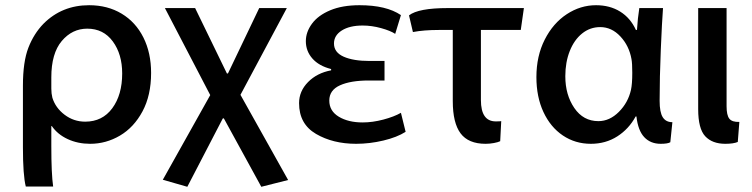

<svg xmlns="http://www.w3.org/2000/svg" viewBox="-20 -519 2886 737"><path d="M184 197H79Q68 154 68 46V-190Q68 -282 89 -336Q110 -390 147 -428Q218 -499 322 -499Q393 -499 447 -466.5Q501 -434 530.5 -375Q560 -316 560 -239Q560 -153 527 -91.5Q494 -30 440.5 1.5Q387 33 326 33Q279 33 240 15Q201 -3 179 -35H177V42Q177 148 184 197ZM181 -144Q193 -105 228 -78.5Q263 -52 307 -52Q373 -52 411 -103.5Q449 -155 449 -237Q449 -311 413 -360Q377 -409 315 -409Q257 -409 217 -361.5Q177 -314 177 -222V-179Q177 -160 181 -144Z M855 -237 975 -488H1081L903 -155L1086 172L983 198L839 -65L835 -64L699 198L605 171L787 -154L613 -488H729L851 -237Z M1154 -361Q1154 -396 1177.5 -428Q1201 -460 1247.5 -479.5Q1294 -499 1360 -499Q1463 -499 1519 -461L1497 -389Q1479 -401 1443 -411Q1407 -421 1372 -421Q1322 -421 1292 -402Q1262 -383 1262 -352Q1262 -318 1299 -301.5Q1336 -285 1398 -285H1456V-210H1396Q1326 -210 1285 -191.5Q1244 -173 1244 -133Q1244 -93 1280.5 -71Q1317 -49 1372 -49Q1410 -49 1451.5 -60Q1493 -71 1519 -86L1537 -13Q1504 8 1451.5 20.5Q1399 33 1347 33Q1258 33 1193 -5Q1128 -43 1128 -123Q1128 -169 1162.5 -204Q1197 -239 1251 -249V-254Q1204 -266 1179 -294.5Q1154 -323 1154 -361Z M1844 33Q1778 33 1748 -7Q1718 -47 1718 -131V-404H1665Q1607 -404 1565 -396L1550 -460Q1586 -488 1699 -488H1991L1979 -404H1826V-135Q1826 -53 1883 -53Q1900 -53 1904 -54L1900 23Q1892 27 1876 30Q1860 33 1844 33Z M2512 -132Q2512 -88 2524 -69Q2536 -50 2561 -50L2553 27Q2543 33 2516 33Q2477 33 2453 7.5Q2429 -18 2423 -72H2420Q2394 -24 2349.5 4.5Q2305 33 2248 33Q2188 33 2140.5 1Q2093 -31 2066 -89Q2039 -147 2039 -223Q2039 -304 2071 -367Q2103 -430 2155.5 -464.5Q2208 -499 2268 -499Q2321 -499 2360.5 -474.5Q2400 -450 2421 -404H2425Q2428 -450 2434 -488H2525Q2521 -436 2516.5 -328.5Q2512 -221 2512 -132ZM2277 -54Q2320 -54 2355.5 -89.5Q2391 -125 2402 -174Q2407 -196 2407 -240Q2407 -276 2404 -292Q2395 -343 2361.5 -379Q2328 -415 2284 -415Q2245 -415 2214.5 -390.5Q2184 -366 2167 -323Q2150 -280 2150 -227V-226Q2150 -155 2184.5 -104.5Q2219 -54 2277 -54Z M2818 -51 2812 26Q2795 33 2764 33Q2714 33 2687 4Q2660 -25 2660 -100V-488H2769V-111Q2769 -77 2779.5 -63.5Q2790 -50 2818 -51Z"/></svg>

Font: Gmarket Sans TTF Medium
Style: Regular
Weight: 500
Designer: Creative Director : Sungho Lee; Art Director : Kiwoong Choi; Project Manager : Sori Yang, Jongwook Yoon; Font Designer :
Foundry: Sandoll Inc.
Version: Version 1.000;hotconv 1.0.109;makeotfexe 2.5.65596